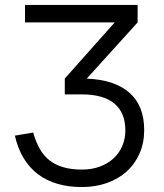

<svg xmlns="http://www.w3.org/2000/svg" viewBox="-20 -740 662 775"><path d="M562 -215Q562 -163.5 543.5 -121Q525 -78.5 491.8 -48.2Q458.5 -18 412 -1.5Q365.5 15 310 15Q257 15 212.8 2.2Q168.5 -10.5 134 -36.2Q99.5 -62 75.8 -101Q52 -140 40 -192.5L114 -205Q124.5 -167.5 140.5 -139.2Q156.5 -111 180.2 -92.5Q204 -74 236.2 -64.8Q268.5 -55.5 311 -55.5Q350.5 -55.5 382.8 -67.5Q415 -79.5 438 -100.5Q461 -121.5 473.5 -150.5Q486 -179.5 486 -213Q486 -285.5 441.5 -322.2Q397 -359 310 -359H241.5V-423L443 -649.5H81V-720H535.5V-649.5L330 -422.5Q441.5 -418.5 501.8 -366.2Q562 -314 562 -215Z"/></svg>

Font: Vela Sans
Style: Regular
Weight: 400
Designer: Principal design: Mikhail Sharanda - project Manrope.
Design modification: Ravid Balaliev
Foundry: Mikhail Sharanda
Version: Version 1.001;August 23, 2023;FontCreator 14.0.0.2901 64-bit